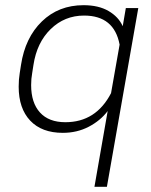

<svg xmlns="http://www.w3.org/2000/svg" viewBox="-20 -501 582 740"><path d="M395 -73Q367 -36 322 -12.5Q277 11 222 11Q141 11 96.5 -36Q52 -83 52 -167Q52 -195 56 -219L61 -251Q77 -356 141.5 -418.5Q206 -481 302 -481Q360 -481 398.5 -458.5Q437 -436 453 -400L465 -470H513L392 219H344ZM408 -142 441 -329Q420 -441 304 -441Q229 -441 175.5 -389Q122 -337 109 -251L104 -219Q100 -198 100 -173Q100 -105 134 -67.5Q168 -30 232 -30Q350 -30 408 -142Z"/></svg>

Font: KoHo Light
Style: Italic
Weight: 300
Italic angle: -10°
Version: Version 1.000; ttfautohint (v1.6)